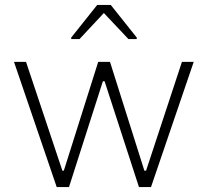

<svg xmlns="http://www.w3.org/2000/svg" viewBox="-20 -762 846 782"><path d="M211 0 37 -510H86L234 -67H240L380 -510H428L568 -67H575L721 -510H769L595 0H546L406 -431H399L261 0ZM270 -603V-609L376 -742H431L537 -609V-603H503L403 -709L304 -603Z"/></svg>

Font: Saira Thin ExtraLight
Style: Regular
Weight: 250
Version: Version 1.101